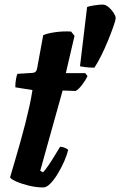

<svg xmlns="http://www.w3.org/2000/svg" viewBox="-20 -820 526 840"><path d="M169 0Q138 0 105.5 -8Q73 -16 50 -26.5Q27 -37 24 -44Q35 -81 46.5 -120.5Q58 -160 69.5 -200.5Q81 -241 91 -280.5Q101 -320 109 -356.5Q117 -393 122 -426L47 -438Q47 -458 50 -474Q53 -490 56 -497L121 -501Q132 -502 136.5 -507Q141 -512 143 -524L169 -666Q186 -674 220.5 -679Q255 -684 291 -682L306 -663L268 -500H353L363 -487Q354 -468 338.5 -448Q323 -428 311 -422L254 -424L156 -73L168 -66Q178 -76 192 -96.5Q206 -117 219.5 -139.5Q233 -162 243 -178Q253 -178 264.5 -173Q276 -168 278 -163Q273 -142 261 -114.5Q249 -87 233 -60.5Q217 -34 200.5 -17Q184 0 169 0ZM393 -524Q372 -524 356 -526Q340 -528 330 -530L361 -789Q369 -793 392.5 -796.5Q416 -800 428 -800Q442 -800 455 -789Q468 -778 477 -764Q486 -750 486 -742Q486 -732 476.5 -705Q467 -678 453 -643.5Q439 -609 423 -577Q407 -545 393 -524Z"/></svg>

Font: Texturina Medium 12pt Black
Style: Italic
Weight: 900
Italic angle: -11°
Version: Version 1.002